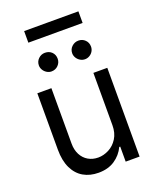

<svg xmlns="http://www.w3.org/2000/svg" viewBox="-161 -977 876 1078"><g transform="rotate(-20 276.5 -438.5)"><path d="M402.3 -530.3H485.4V0H402.3V-89.8H396.5Q376 -46.4 336.2 -19.8Q296.4 6.8 239.3 6.8Q188 6.8 149.4 -15.4Q110.8 -37.6 89.1 -82.5Q67.4 -127.4 67.4 -193.4V-530.3H151.4V-199.2Q151.4 -161.6 166 -133.3Q180.7 -105 206.8 -89.6Q232.9 -74.2 266.6 -74.2Q298.3 -74.2 329.8 -90.3Q361.3 -106.4 381.8 -138.9Q402.3 -171.4 402.3 -217.8ZM128.9 -673.8Q128.9 -697.3 145.5 -713.4Q162.1 -729.5 184.6 -729.5Q209.5 -729.5 225.3 -713.9Q241.2 -698.2 241.2 -673.8Q241.2 -651.4 225.1 -634.8Q209 -618.2 184.6 -618.2Q170.4 -618.2 157.5 -626Q144.5 -633.8 136.7 -646.7Q128.9 -659.7 128.9 -673.8ZM328.1 -673.8Q328.1 -697.8 345 -713.6Q361.8 -729.5 384.8 -729.5Q408.2 -729.5 424.3 -713.6Q440.4 -697.8 440.4 -673.8Q440.4 -659.2 433.1 -646.5Q425.8 -633.8 412.8 -626Q399.9 -618.2 384.8 -618.2Q370.1 -618.2 356.9 -626Q343.8 -633.8 335.9 -646.7Q328.1 -659.7 328.1 -673.8ZM441.4 -814.5H117.2V-883.8H441.4Z"/></g></svg>

Font: Pretendard GOV
Style: Regular
Weight: 400
Designer: Base glyphs from Inter by Rasmus Andersson; Hangeul glyphs from Noto Sans CJK(Source Han Sans) by Jang Soo-young and Kan
Foundry: Kil Hyung-jin
Version: Version 1.309